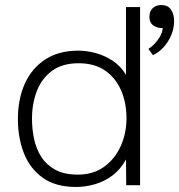

<svg xmlns="http://www.w3.org/2000/svg" viewBox="-20 -735 711 762"><path d="M282 7Q200 7 149 -30Q98 -67 74.5 -128Q51 -189 51 -262Q51 -342 78.5 -403Q106 -464 159.5 -499Q213 -534 291 -534Q324 -534 359.5 -524.5Q395 -515 427 -494Q459 -473 480 -438V-707H536V0H481L480 -102Q458 -62 425.5 -38Q393 -14 355.5 -3.5Q318 7 282 7ZM289 -42Q350 -42 393 -73Q436 -104 459 -155Q482 -206 482 -266Q482 -327 460.5 -376.5Q439 -426 397 -455Q355 -484 292 -484Q227 -484 186 -453.5Q145 -423 126 -373Q107 -323 107 -264Q107 -222 115.5 -182.5Q124 -143 144.5 -111.5Q165 -80 200 -61Q235 -42 289 -42ZM587 -516 569 -541Q582 -549 593.5 -561Q605 -573 614.5 -589Q624 -605 626 -624Q609 -622 591 -632.5Q573 -643 573 -669Q573 -690 586 -702.5Q599 -715 621 -715Q646 -715 658.5 -697Q671 -679 671 -652Q671 -623 660 -596.5Q649 -570 630.5 -549Q612 -528 587 -516Z"/></svg>

Font: Onest ExtraLight
Style: Regular
Weight: 250
Designer: Dmitri Voloshin, Andrey Kudryavtsev
Foundry: Dmitri Voloshin, Andrey Kudryavtsev
Version: Version 1.000;gftools[0.9.33]